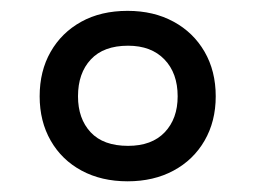

<svg xmlns="http://www.w3.org/2000/svg" viewBox="-20 -744 468 352"><path d="M213.9 -411.6Q166 -411.6 129.6 -431.2Q93.3 -450.7 73 -486.1Q52.7 -521.5 52.7 -567.4Q52.7 -613.8 72.8 -648.9Q92.8 -684.1 128.9 -704.1Q165 -724.1 213.9 -724.1Q261.7 -724.1 298.1 -704.3Q334.5 -684.6 355 -649.2Q375.5 -613.8 375.5 -567.4Q375.5 -521.5 355 -486.1Q334.5 -450.7 298.1 -431.2Q261.7 -411.6 213.9 -411.6ZM214.8 -476.6Q258.3 -476.6 282 -501.5Q305.7 -526.4 305.7 -567.4Q305.7 -609.9 281.5 -635Q257.3 -660.2 214.8 -660.2Q169.9 -660.2 146.5 -635Q123 -609.9 123 -567.4Q123 -526.4 146.2 -501.5Q169.4 -476.6 214.8 -476.6Z"/></svg>

Font: Open Sans Medium
Style: Regular
Weight: 500
Designer: Monotype Design Team
Foundry: Monotype Imaging Inc.
Version: Version 3.000